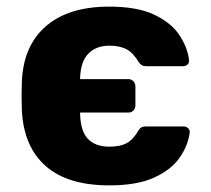

<svg xmlns="http://www.w3.org/2000/svg" viewBox="-20 -550 636 580"><path d="M310 10Q185 10 118.5 -48Q52 -106 46 -216Q46 -223 45.5 -241.5Q45 -260 45.5 -279Q46 -298 46 -304Q51 -413 119.5 -471.5Q188 -530 310 -530Q393 -530 444 -506.5Q495 -483 520.5 -446Q546 -409 551 -369Q552 -360 546.5 -355Q541 -350 532 -350H422Q413 -350 408.5 -353Q404 -356 400 -361Q383 -390 362.5 -401Q342 -412 310 -412Q271 -412 247.5 -388.5Q224 -365 222 -316V-311H368Q377 -311 383 -304.5Q389 -298 389 -289V-232Q389 -222 383 -216Q377 -210 368 -210H222V-204Q224 -152 246.5 -129.5Q269 -107 310 -107Q344 -107 363.5 -118Q383 -129 399 -157Q403 -163 407.5 -165.5Q412 -168 420 -168H535Q543 -168 548.5 -162.5Q554 -157 553 -149Q548 -110 522.5 -73.5Q497 -37 445.5 -13.5Q394 10 310 10Z"/></svg>

Font: Rubik
Style: Bold
Weight: 700
Designer: Hubert and Fischer
Foundry: Hubert and Fischer
Version: Version 2.300;gftools[0.9.30]